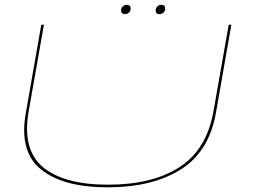

<svg xmlns="http://www.w3.org/2000/svg" viewBox="-20 -777 1075 800"><path d="M429 3.5Q244 3.5 151.5 -70.5Q59 -144.5 87.5 -306L152 -674H163L99.5 -313.5Q71.5 -154.5 158.5 -81Q245.5 -7.5 430.5 -7.5Q615.5 -7.5 728.5 -81Q841.5 -154.5 869.5 -313.5L933 -674H944L879.5 -306Q851 -144.5 732.5 -70.5Q614 3.5 429 3.5ZM501 -718Q484.5 -718 484.5 -734Q484.5 -743.5 491.8 -750.2Q499 -757 508 -757Q524.5 -757 524.5 -741Q524.5 -731.5 517.2 -724.8Q510 -718 501 -718ZM645 -718Q628.5 -718 628.5 -734Q628.5 -743.5 635.8 -750.2Q643 -757 652 -757Q668.5 -757 668.5 -741Q668.5 -731.5 661.2 -724.8Q654 -718 645 -718Z"/></svg>

Font: Anybody UltraExpanded Thin
Style: Italic
Weight: 100
Width: 9
Italic angle: -10°
Designer: Tyler Finck
Foundry: Etcetera Type Company
Version: Version 1.010; ttfautohint (v1.8.3) -l 8 -r 50 -G 200 -x 14 